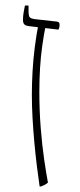

<svg xmlns="http://www.w3.org/2000/svg" viewBox="-20 -667 287 693"><path d="M123 6Q118 -28 113 -68.5Q108 -109 104 -152.5Q100 -196 97.5 -240Q95 -284 95 -325Q95 -366 97.5 -409.5Q100 -453 105.5 -496.5Q111 -540 119 -581H146Q138 -541 132.5 -501.5Q127 -462 124.5 -421Q122 -380 122 -335Q122 -268 127 -205Q132 -142 139.5 -91Q147 -40 153 -8Q149 -4 142.5 -0.5Q136 3 128 6ZM191 -560 82 -573Q71 -575 67 -580Q63 -585 63 -595Q63 -608 65 -620.5Q67 -633 70 -647H83V-629Q83 -610 87 -605Q91 -600 105 -598L186 -589Q191 -588 193 -585.5Q195 -583 195 -578Q195 -572 194 -568Q193 -564 191 -560Z"/></svg>

Font: Noto Serif Hebrew Thin
Style: Regular
Weight: 250
Version: Version 2.003